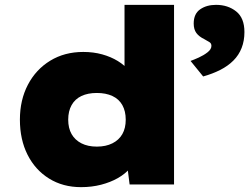

<svg xmlns="http://www.w3.org/2000/svg" viewBox="-20 -760 1027 791"><path d="M314 11Q239 11 182 -24.5Q125 -60 93.5 -122.5Q62 -185 62 -267Q62 -348 95 -411Q128 -474 187 -510Q246 -546 323 -546Q365 -546 401 -536Q437 -526 465.5 -508.5Q494 -491 513 -467.5Q532 -444 538 -418L493 -404V-740H697V0H514L498 -126L539 -114Q534 -88 514.5 -65.5Q495 -43 465 -26Q435 -9 396.5 1Q358 11 314 11ZM379 -156Q416 -156 443 -169.5Q470 -183 484 -207.5Q498 -232 498 -267Q498 -302 484 -327Q470 -352 443 -364.5Q416 -377 379 -377Q342 -377 315.5 -364.5Q289 -352 275 -327Q261 -302 261 -267Q261 -232 275 -207.5Q289 -183 315.5 -169.5Q342 -156 379 -156ZM817 -445 765 -509Q779 -514 799 -523Q819 -532 835 -544.5Q851 -557 851 -571Q851 -581 843.5 -586Q836 -591 823 -598Q800 -609 789 -624Q778 -639 778 -663Q778 -703 804.5 -721.5Q831 -740 870 -740Q919 -740 953 -713Q987 -686 987 -628Q987 -592 975.5 -562.5Q964 -533 941.5 -510.5Q919 -488 887.5 -472Q856 -456 817 -445Z"/></svg>

Font: Lexend Exa Black
Style: Regular
Weight: 900
Designer: Bonnie Shaver-Troup, Thomas Jockin
Foundry: Lexend
Version: Version 1.007